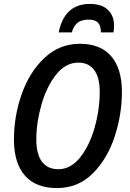

<svg xmlns="http://www.w3.org/2000/svg" viewBox="-20 -948 662 978"><path d="M51 -238Q51 -356 90.5 -468.5Q130 -581 206.5 -653Q283 -725 387 -725Q492 -725 546.5 -661.5Q601 -598 601 -480Q601 -365 564 -252Q527 -139 452.5 -64.5Q378 10 270 10Q163 10 107 -53.5Q51 -117 51 -238ZM488 -481Q488 -553 460 -591Q432 -629 379 -629Q314 -629 265.5 -567.5Q217 -506 191 -414.5Q165 -323 165 -238Q165 -162 194 -124Q223 -86 277 -86Q340 -86 388 -146Q436 -206 462 -298Q488 -390 488 -481ZM438 -928Q498 -928 529.5 -898Q561 -868 561 -817Q561 -800 558 -783H494Q494 -816 479.5 -832Q465 -848 431 -848Q396 -848 375.5 -832.5Q355 -817 346 -783H279Q308 -928 438 -928Z"/></svg>

Font: Noto Sans UI NarrowMedium
Style: Italic
Weight: 500
Width: 4
Italic angle: -12°
Designer: Monotype Design Team
Foundry: Monotype Imaging Inc.
Version: Version 1.001